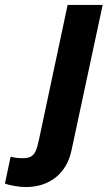

<svg xmlns="http://www.w3.org/2000/svg" viewBox="-164 -541 436 778"><path d="M-144 203Q-138 176 -132.5 148.5Q-127 121 -121 94Q-109 97 -98 98.5Q-87 100 -70 100Q-52 100 -41 94.5Q-30 89 -23.5 78.5Q-17 68 -13 53Q-9 38 -5 20Q24 -116 52.5 -250.5Q81 -385 110 -521H252L126 67Q111 139 61.5 178Q12 217 -60 217Q-79 217 -105 212.5Q-131 208 -144 203Z"/></svg>

Font: Rosa Sans
Style: Bold Italic
Weight: 700
Italic angle: -12°
Designer: Pentagram / MCKL
Foundry: Pentagram / MCKL
Version: Version 1.005;September 16, 2019;FontCreator 11.5.0.2425 64-